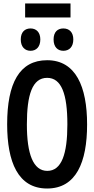

<svg xmlns="http://www.w3.org/2000/svg" viewBox="-20 -1071 540 1100"><path d="M124 -971H384V-1051H124ZM343 -780C377 -780 400 -803 400 -845C400 -886 377 -908 343 -908C310 -908 287 -888 287 -845C287 -802 310 -780 343 -780ZM155 -780C188 -780 211 -803 211 -845C211 -886 188 -908 155 -908C123 -908 99 -888 99 -845C99 -802 123 -780 155 -780ZM250 9C416 9 479 -141 479 -358C479 -575 414 -726 250 -726C91 -726 21 -594 21 -359C21 -143 83 9 250 9ZM251 -92C170 -92 134 -189 134 -358C134 -528 165 -625 250 -625C332 -625 366 -533 366 -358C366 -189 333 -92 251 -92Z"/></svg>

Font: Noto Sans Mono ExtraCondensed SemiBold
Style: Regular
Weight: 600
Width: 2
Designer: Monotype Design Team
Foundry: Monotype Imaging Inc.
Version: Version 2.014